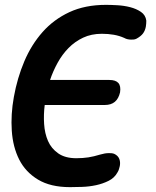

<svg xmlns="http://www.w3.org/2000/svg" viewBox="-20 -760 640 790"><path d="M37 -361Q51 -439 80 -507.5Q109 -576 155 -628Q201 -680 265.5 -710Q330 -740 416 -740Q435 -740 462.5 -738.5Q490 -737 515.5 -730.5Q541 -724 560 -711Q579 -698 582 -675Q582 -668 581.5 -662.5Q581 -657 580 -650Q577 -634 568.5 -622.5Q560 -611 542 -601Q536 -598 531 -597.5Q526 -597 520 -597Q513 -597 505.5 -598.5Q498 -600 491 -604Q471 -613 448 -617Q425 -621 399 -621Q356 -621 322 -605Q288 -589 262 -562.5Q236 -536 217 -501.5Q198 -467 186 -431H430Q456 -431 467 -418.5Q478 -406 474 -380Q468 -354 452.5 -341Q437 -328 411 -328H164Q159 -289 161.5 -250Q164 -211 177.5 -180Q191 -149 219.5 -129Q248 -109 294 -109Q321 -109 343.5 -112.5Q366 -116 392 -124Q402 -127 411 -128.5Q420 -130 429 -130Q434 -130 439.5 -129.5Q445 -129 450 -127Q465 -120 470.5 -107Q476 -94 473 -77Q471 -70 469.5 -64Q468 -58 463 -50Q451 -28 427 -16Q403 -4 375 2Q347 8 318 9Q289 10 268 10Q188 10 136.5 -21Q85 -52 59 -103.5Q33 -155 28.5 -222Q24 -289 37 -361Z"/></svg>

Font: Maple Mono
Style: Bold Italic
Weight: 700
Italic angle: -10°
Monospace: yes
Designer: subframe7536
Version: Version 7.000